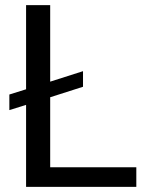

<svg xmlns="http://www.w3.org/2000/svg" viewBox="-20 -731 579 751"><path d="M176.3 -710.9H82V-381.8L16.6 -361.3V-300.3L82 -320.8V0H513.2V-76.7H176.3V-350.6L304.7 -391.6V-452.6L176.3 -411.6Z"/></svg>

Font: Roboto
Style: Regular
Weight: 400
Designer: Google
Version: Version 2.137; 2017